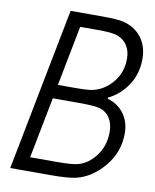

<svg xmlns="http://www.w3.org/2000/svg" viewBox="-98 -991 862 1065"><g transform="rotate(10 333.5 -458.5)"><path d="M311.2 -500Q384.1 -500 411.5 -506.5Q475.3 -521.5 520.8 -576.8Q566.4 -632.2 566.4 -709Q566.4 -757.2 542 -789.7Q517.6 -822.3 474.6 -832Q446.6 -838.5 377 -838.5H279.9L214.2 -500ZM499.3 -472.7Q558.6 -455.7 592.4 -409.5Q626.3 -363.3 626.3 -298.8Q626.3 -194 558.6 -112.6Q490.9 -31.2 403 -10.4Q359.4 0 262.4 0H33.9L212.2 -916.7H392.6Q476.6 -916.7 510.4 -908.2Q574.9 -892.6 613 -843.8Q651 -794.9 651 -723.3Q651 -638.7 608.7 -574.9Q566.4 -511.1 500.7 -479.2ZM199.2 -421.9 132.2 -78.1H277.3Q366.5 -78.1 397.1 -85.9Q457 -100.9 499.7 -157.9Q542.3 -214.8 542.3 -292.3Q542.3 -339.8 520.8 -372.1Q499.3 -404.3 460.9 -414.1Q430.3 -421.9 344.4 -421.9Z"/></g></svg>

Font: TypoPRO Monoid
Style: Italic
Weight: 400
Width: 4
Italic angle: -11°
Monospace: yes
Version: Version 0.61